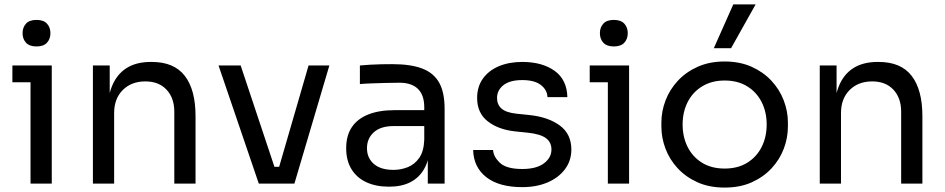

<svg xmlns="http://www.w3.org/2000/svg" viewBox="-20 -830 4274 868"><path d="M214 0H118V-534H214ZM214 -458H36V-534H214ZM145 -620Q113 -620 97.5 -637Q82 -654 82 -680Q82 -706 97.5 -723Q113 -740 145 -740Q177 -740 192.5 -723Q208 -706 208 -680Q208 -654 192.5 -637Q177 -620 145 -620Z M496 0H400V-534H476V-305H464Q464 -384 485.5 -438.5Q507 -493 551 -521.5Q595 -550 662 -550H666Q767 -550 815.5 -487Q864 -424 864 -305V0H768V-325Q768 -387 733 -424.5Q698 -462 637 -462Q574 -462 535 -423Q496 -384 496 -319Z M1246 0H1150L968 -534H1068ZM1290 0H1174V-76H1290ZM1311 0H1220L1375 -534H1469Z M1990 0H1914V-160H1898V-345Q1898 -400 1869.5 -428Q1841 -456 1786 -456Q1755 -456 1722 -455Q1689 -454 1659 -453Q1629 -452 1607 -450V-534Q1629 -536 1653.5 -537.5Q1678 -539 1704 -539.5Q1730 -540 1754 -540Q1836 -540 1888 -520.5Q1940 -501 1965 -457Q1990 -413 1990 -338ZM1739 14Q1679 14 1635.5 -6.5Q1592 -27 1568.5 -66Q1545 -105 1545 -160Q1545 -217 1570.5 -255Q1596 -293 1645 -312.5Q1694 -332 1763 -332H1908V-260H1759Q1701 -260 1670 -232Q1639 -204 1639 -160Q1639 -116 1670 -89Q1701 -62 1759 -62Q1793 -62 1824 -74.5Q1855 -87 1875.5 -116.5Q1896 -146 1898 -198L1924 -160Q1919 -103 1896.5 -64.5Q1874 -26 1834.5 -6Q1795 14 1739 14Z M2341 16Q2236 16 2178.5 -29Q2121 -74 2119 -152H2209Q2211 -121 2240.5 -93.5Q2270 -66 2341 -66Q2405 -66 2439 -91.5Q2473 -117 2473 -154Q2473 -187 2448 -205.5Q2423 -224 2367 -230L2309 -236Q2233 -244 2185 -281.5Q2137 -319 2137 -387Q2137 -438 2163 -474.5Q2189 -511 2235 -530.5Q2281 -550 2341 -550Q2431 -550 2487 -510Q2543 -470 2545 -391H2455Q2454 -423 2425.5 -445.5Q2397 -468 2341 -468Q2285 -468 2256 -445Q2227 -422 2227 -387Q2227 -357 2247.5 -339Q2268 -321 2315 -316L2373 -310Q2459 -301 2511 -262.5Q2563 -224 2563 -154Q2563 -104 2534.5 -65.5Q2506 -27 2456 -5.5Q2406 16 2341 16Z M2824 0H2728V-534H2824ZM2824 -458H2646V-534H2824ZM2755 -620Q2723 -620 2707.5 -637Q2692 -654 2692 -680Q2692 -706 2707.5 -723Q2723 -740 2755 -740Q2787 -740 2802.5 -723Q2818 -706 2818 -680Q2818 -654 2802.5 -637Q2787 -620 2755 -620Z M3256 18Q3186 18 3133 -6Q3080 -30 3043.5 -69.5Q3007 -109 2988.5 -158Q2970 -207 2970 -258V-276Q2970 -327 2989 -376.5Q3008 -426 3045 -465.5Q3082 -505 3135 -528.5Q3188 -552 3256 -552Q3324 -552 3377 -528.5Q3430 -505 3467 -465.5Q3504 -426 3523 -376.5Q3542 -327 3542 -276V-258Q3542 -207 3523.5 -158Q3505 -109 3468.5 -69.5Q3432 -30 3379 -6Q3326 18 3256 18ZM3256 -68Q3316 -68 3358.5 -94.5Q3401 -121 3423.5 -166Q3446 -211 3446 -267Q3446 -324 3423 -369Q3400 -414 3357.5 -440Q3315 -466 3256 -466Q3198 -466 3155 -440Q3112 -414 3089 -369Q3066 -324 3066 -267Q3066 -211 3088.5 -166Q3111 -121 3153.5 -94.5Q3196 -68 3256 -68ZM3285 -612H3207L3295 -810H3396Z M3782 0H3686V-534H3762V-305H3750Q3750 -384 3771.5 -438.5Q3793 -493 3837 -521.5Q3881 -550 3948 -550H3952Q4053 -550 4101.5 -487Q4150 -424 4150 -305V0H4054V-325Q4054 -387 4019 -424.5Q3984 -462 3923 -462Q3860 -462 3821 -423Q3782 -384 3782 -319Z"/></svg>

Font: Sora Variable
Style: Regular
Weight: 400
Designer: Jonathan Barnbrook, Julián Moncada
Foundry: Barnbrook Fonts
Version: Version 2.000